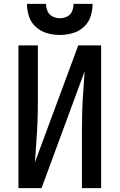

<svg xmlns="http://www.w3.org/2000/svg" viewBox="-20 -969 616 989"><path d="M75 0H194L416 -602Q413 -551 409 -499.5Q405 -448 403.5 -397Q402 -346 402 -294V0H501V-735H383L160 -133Q163 -185 167 -236Q171 -287 173 -338.5Q175 -390 175 -441V-735H75ZM288 -789Q321 -789 353.5 -798Q386 -807 411 -829.5Q436 -852 446.5 -884Q457 -916 457 -949H359Q359 -930 351.5 -911.5Q344 -893 326 -884Q308 -875 288 -875Q269 -875 251 -884Q233 -893 225 -911.5Q217 -930 217 -949H119Q119 -916 129.5 -884Q140 -852 165.5 -829.5Q191 -807 223 -798Q255 -789 288 -789Z"/></svg>

Font: Iosevka Sparkle Medium
Style: Regular
Weight: 500
Designer: Belleve Invis
Foundry: Belleve Invis
Version: Version 4.5.0; ttfautohint (v1.8.3)